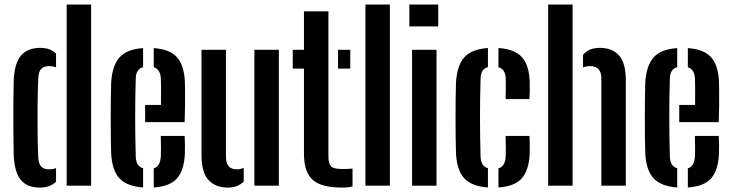

<svg xmlns="http://www.w3.org/2000/svg" viewBox="-20 -820 3230 848"><path d="M274.5 0V-800H382.5V0ZM40.5 -135.5Q39.5 -180 39 -238.8Q38.5 -297.5 39 -357.2Q39.5 -417 40.5 -464.5Q44 -542 73.2 -575.2Q102.5 -608.5 157 -608.5Q182 -608.5 198.5 -602Q215 -595.5 227.5 -583V-522.5Q213 -528 197.5 -528Q172.5 -528 161.2 -515Q150 -502 149 -473.5Q146.5 -417.5 146 -356Q145.5 -294.5 146 -235.2Q146.5 -176 149 -126.5Q150 -98 161.2 -85Q172.5 -72 197.5 -72Q213 -72 227.5 -77.5V-17.5Q214.5 -5 197.5 1.8Q180.5 8.5 155.5 8.5Q100.5 8.5 72.2 -25Q44 -58.5 40.5 -135.5Z M471 -141.5Q470 -170 469.5 -211.2Q469 -252.5 469 -298Q469 -343.5 469.5 -385.2Q470 -427 471 -457Q476 -532 508.8 -567.5Q541.5 -603 612 -607.5V-523.5Q580.5 -515 579.5 -473Q577 -383.5 577 -301.2Q577 -219 579.5 -130.5Q580.5 -85 612 -77V8Q540.5 3 507.8 -32.2Q475 -67.5 471 -141.5ZM621 -280.5V-356.5H691Q691.5 -396.5 691.2 -428.5Q691 -460.5 690.5 -473Q688 -514.5 659 -523V-607.5Q728.5 -603 760.5 -568.5Q792.5 -534 796.5 -461Q797 -448 797.2 -419.2Q797.5 -390.5 797.2 -354Q797 -317.5 795.5 -280.5ZM659 8V-76.5Q688 -85 690.5 -130.5Q691 -146 691 -168.8Q691 -191.5 690 -219.5H795.5Q796.5 -205.5 796.8 -182.5Q797 -159.5 796.5 -141.5Q793 -66.5 761.2 -31.5Q729.5 3.5 659 8Z M870 -135.5V-600H978V-126.5Q978 -72 1026.5 -72Q1041 -72 1056.5 -78.5V-18Q1028.5 8.5 986.5 8.5Q932 8.5 901 -25Q870 -58.5 870 -135.5ZM1103.5 0V-600H1211.5V0Z M1273 -517V-600H1322.5V-770H1430.5V-129.5Q1430.5 -98 1441.8 -85.8Q1453 -73.5 1491.5 -73.5Q1504 -73.5 1514 -74Q1524 -74.5 1537 -75.5V3.5Q1518 8.5 1491 8.5Q1398.5 8.5 1360.5 -26.2Q1322.5 -61 1322.5 -141.5V-517ZM1473 -517V-600H1527V-517Z M1594 0V-800H1702V0Z M1788 -703.5V-800H1915.5V-703.5ZM1800 0V-600H1908V0Z M1994 -141.5Q1993 -170 1992.5 -211.2Q1992 -252.5 1992 -298Q1992 -343.5 1992.5 -385.2Q1993 -427 1994 -457Q1999 -532.5 2031.5 -567.8Q2064 -603 2135 -608V-523.5Q2103.5 -516 2102.5 -473Q2100 -383.5 2100 -301Q2100 -218.5 2102.5 -130.5Q2103.5 -85 2135 -77V8Q2063.5 3 2030.8 -32.2Q1998 -67.5 1994 -141.5ZM2213 -382.5Q2214 -401.5 2214 -430Q2214 -458.5 2213.5 -473Q2212 -515.5 2181.5 -523V-608Q2252 -603 2284.2 -568.5Q2316.5 -534 2319.5 -461Q2320 -443 2319.8 -419.8Q2319.5 -396.5 2318.5 -382.5ZM2181.5 8V-76.5Q2212 -85 2213.5 -130.5Q2214 -146 2214 -168.8Q2214 -191.5 2213 -219.5H2318.5Q2319.5 -205.5 2319.8 -182.5Q2320 -159.5 2319.5 -141.5Q2316 -67 2284 -31.8Q2252 3.5 2181.5 8Z M2401 0V-800H2509V0ZM2636 0V-473.5Q2636 -528 2586 -528Q2569.5 -528 2555 -522V-578Q2568.5 -593 2585.8 -600.8Q2603 -608.5 2630 -608.5Q2684.5 -608.5 2714.2 -575.2Q2744 -542 2744 -464.5V0Z M2830 -141.5Q2829 -170 2828.5 -211.2Q2828 -252.5 2828 -298Q2828 -343.5 2828.5 -385.2Q2829 -427 2830 -457Q2835 -532 2867.8 -567.5Q2900.5 -603 2971 -607.5V-523.5Q2939.5 -515 2938.5 -473Q2936 -383.5 2936 -301.2Q2936 -219 2938.5 -130.5Q2939.5 -85 2971 -77V8Q2899.5 3 2866.8 -32.2Q2834 -67.5 2830 -141.5ZM2980 -280.5V-356.5H3050Q3050.5 -396.5 3050.2 -428.5Q3050 -460.5 3049.5 -473Q3047 -514.5 3018 -523V-607.5Q3087.5 -603 3119.5 -568.5Q3151.5 -534 3155.5 -461Q3156 -448 3156.2 -419.2Q3156.5 -390.5 3156.2 -354Q3156 -317.5 3154.5 -280.5ZM3018 8V-76.5Q3047 -85 3049.5 -130.5Q3050 -146 3050 -168.8Q3050 -191.5 3049 -219.5H3154.5Q3155.5 -205.5 3155.8 -182.5Q3156 -159.5 3155.5 -141.5Q3152 -66.5 3120.2 -31.5Q3088.5 3.5 3018 8Z"/></svg>

Font: Big Shoulders Stencil Display
Style: Bold
Weight: 700
Designer: Patric King
Foundry: XO Type Co
Version: Version 1.000